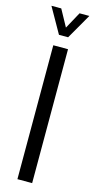

<svg xmlns="http://www.w3.org/2000/svg" viewBox="-120 -797 413 831"><g transform="rotate(15 86.0 -381.5)"><path d="M53 0V-600H119V0ZM1 -763H45L86 -688L127 -763H171L106 -650H65Z"/></g></svg>

Font: Big Shoulders Display
Style: Regular
Weight: 400
Designer: Patric King
Foundry: XO Type Co
Version: Version 1.000; ttfautohint (v1.8.2)